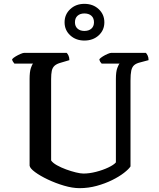

<svg xmlns="http://www.w3.org/2000/svg" viewBox="-20 -979 827 999"><path d="M394 0Q357 0 313 -13Q269 -26 229 -45Q189 -64 162.5 -83.5Q136 -103 134 -117V-568Q134 -605 140.5 -624.5Q147 -644 152 -648H55Q52 -653 48 -657.5Q44 -662 43 -671Q49 -678 61.5 -685.5Q74 -693 87 -698.5Q100 -704 106 -704H327Q332 -699 336.5 -689.5Q341 -680 341 -666L297 -653Q275 -647 264 -637Q253 -627 249.5 -610.5Q246 -594 246 -567V-144Q255 -131 276.5 -119Q298 -107 324 -97.5Q350 -88 374.5 -82Q399 -76 414 -76Q445 -76 480 -85Q515 -94 543.5 -107.5Q572 -121 583 -134V-568Q583 -606 590.5 -625.5Q598 -645 602 -648H509Q505 -652 501.5 -657.5Q498 -663 497 -671Q503 -678 515 -685.5Q527 -693 540 -698.5Q553 -704 559 -704H739Q744 -699 748.5 -689.5Q753 -680 753 -666L708 -654Q688 -649 677.5 -639.5Q667 -630 663 -611.5Q659 -593 659 -559V-113Q650 -99 625 -79.5Q600 -60 563.5 -42Q527 -24 483.5 -12Q440 0 394 0ZM419 -768Q375 -768 345.5 -795Q316 -822 316 -863Q316 -904 345.5 -931.5Q375 -959 419 -959Q464 -959 493.5 -931.5Q523 -904 523 -863Q523 -822 493.5 -795Q464 -768 419 -768ZM419 -818Q442 -818 455.5 -830Q469 -842 469 -863Q469 -885 455.5 -897Q442 -909 419 -909Q397 -909 383.5 -897Q370 -885 370 -863Q370 -842 383.5 -830Q397 -818 419 -818Z"/></svg>

Font: Texturina Medium 12pt Medium
Style: Regular
Weight: 500
Version: Version 1.002